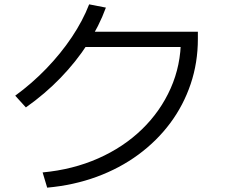

<svg xmlns="http://www.w3.org/2000/svg" viewBox="-20 -829 1040 883"><path d="M176 -36Q315 -49 431.5 -100.5Q548 -152 633 -234.5Q718 -317 765 -423Q812 -529 812 -650L845 -613H350V-683H890V-650Q890 -541 857 -443Q824 -345 763 -263Q702 -181 616.5 -118Q531 -55 425 -16Q319 23 197 34ZM50 -389Q127 -445 193.5 -514Q260 -583 310.5 -658.5Q361 -734 390 -809L467 -794Q436 -709 383 -627Q330 -545 258.5 -471Q187 -397 99 -335Z"/></svg>

Font: M PLUS 1 Code
Style: Regular
Weight: 400
Designer: Coji Morishita
Foundry: UNDERFOREST DESIGN
Version: Version 1.005